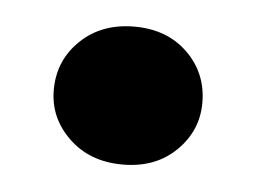

<svg xmlns="http://www.w3.org/2000/svg" viewBox="-29 -195 311 233"><g transform="rotate(5 127.0 -79.0)"><path d="M127 5Q87 5 61.5 -19.5Q36 -44 36 -78Q36 -114 61.5 -138.5Q87 -163 127 -163Q167 -163 192 -138.5Q217 -114 217 -78Q217 -44 192 -19.5Q167 5 127 5Z"/></g></svg>

Font: DM Sans 9pt 36pt Black
Style: Regular
Weight: 900
Version: Version 4.004;gftools[0.9.30]